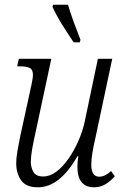

<svg xmlns="http://www.w3.org/2000/svg" viewBox="-20 -786 537 816"><path d="M293 -606Q268 -643 244 -681.5Q220 -720 203 -757L206 -766H269Q277 -737 292.5 -694.5Q308 -652 322 -617L319 -606ZM141 10Q90 10 69.5 -20Q49 -50 49 -91Q49 -115 54.5 -146.5Q60 -178 66 -207L113 -422Q116 -436 118 -448.5Q120 -461 120 -468Q120 -491 105.5 -497.5Q91 -504 66 -504H53L60 -536H198L130 -218Q122 -183 116.5 -151.5Q111 -120 111 -97Q111 -76 121.5 -56Q132 -36 164 -36Q192 -36 219 -56Q246 -76 270 -110Q294 -144 312.5 -185.5Q331 -227 340 -269L396 -536H457L384 -193Q377 -163 372.5 -135.5Q368 -108 368 -86Q368 -35 402 -35Q426 -35 452 -59L468 -37Q451 -17 429 -3.5Q407 10 380 10Q309 10 309 -77Q309 -97 313 -122H309Q234 10 141 10Z"/></svg>

Font: Noto Serif Condensed Light
Style: Italic
Weight: 300
Width: 3
Italic angle: -12°
Designer: Monotype Design Team
Foundry: Monotype Imaging Inc.
Version: Version 2.014; ttfautohint (v1.8.4.7-5d5b)